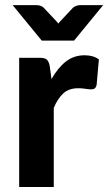

<svg xmlns="http://www.w3.org/2000/svg" viewBox="-20 -746 432 766"><path d="M30.5 0ZM56.5 0V-515.5H138Q159 -515.5 167 -508Q175 -500.5 178.5 -482L185.5 -430.5Q210 -474.5 242.2 -500Q274.5 -525.5 317.5 -525.5Q352.5 -525.5 374.5 -509L365.5 -407Q363 -397 357.8 -393.2Q352.5 -389.5 343.5 -389.5Q335.5 -389.5 320.5 -391.8Q305.5 -394 292.5 -394Q254.5 -394 232.2 -373.2Q210 -352.5 194.5 -315.5V0ZM30.5 -725.5H126Q134.5 -725.5 141.8 -722.8Q149 -720 153 -716.5L201 -665.5Q203.5 -662.5 206.8 -659.2Q210 -656 213 -652Q215.5 -656 218.5 -659.2Q221.5 -662.5 224.5 -665.5L272.5 -716.5Q276.5 -719.5 284 -722.5Q291.5 -725.5 299.5 -725.5H391.5L275.5 -584H146.5Z"/></svg>

Font: Lato Heavy
Style: Regular
Weight: 800
Designer: Lukasz Dziedzic
Foundry: tyPoland Lukasz Dziedzic
Version: Version 2.007; 2014-02-27